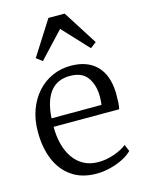

<svg xmlns="http://www.w3.org/2000/svg" viewBox="-126 -913 758 1001"><g transform="rotate(-15 253.0 -413.0)"><path d="M269.5 11Q191 11 137.2 -25.8Q83.5 -62.5 56.2 -127.8Q29 -193 29 -278Q29 -343 48.2 -396Q67.5 -449 102 -487.5Q136.5 -526 183 -546.8Q229.5 -567.5 283.5 -567.5Q372 -567.5 422 -517.2Q472 -467 475 -370Q475 -341.5 474 -320.2Q473 -299 469 -283H115Q115 -232.5 126.2 -189.2Q137.5 -146 160 -113.5Q182.5 -81 216.2 -63Q250 -45 294.5 -45Q337.5 -45 381.2 -60.5Q425 -76 448 -96L463.5 -59.5Q444.5 -40 413.8 -24.2Q383 -8.5 345.2 1.2Q307.5 11 269.5 11ZM116 -328.5 386 -329Q387.5 -337 388.2 -350.5Q389 -364 389 -373Q389 -435 360 -476.2Q331 -517.5 264.5 -517.5Q234 -517.5 208.2 -507.2Q182.5 -497 163 -474.5Q143.5 -452 131.5 -416Q119.5 -380 116 -328.5ZM150 -628.5 118 -653 236 -838.5H323.5L441.5 -653L409.5 -628.5L280 -767.5Z"/></g></svg>

Font: Merriweather 24pt Light
Style: Regular
Weight: 300
Designer: Eben Sorkin
Foundry: Eben Sorkin
Version: Version 2.100